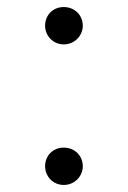

<svg xmlns="http://www.w3.org/2000/svg" viewBox="-20 -511 363 545"><path d="M161 14C192 14 215 -11 215 -39C215 -69 192 -92 161 -92C130 -92 108 -69 108 -39C108 -11 130 14 161 14ZM161 -385C192 -385 215 -410 215 -438C215 -468 192 -491 161 -491C130 -491 108 -468 108 -438C108 -410 130 -385 161 -385Z"/></svg>

Font: Noto Serif CJK HK ExtraLight
Style: Regular
Weight: 200
Designer: Ryoko NISHIZUKA 西塚涼子 (kana & ideographs); Frank Grießhammer (Latin, Greek & Cyrillic); Wenlong ZHANG 张文龙 (bopomofo); San
Foundry: Adobe
Version: Version 2.001;hotconv 1.1.0;makeotfexe 2.6.0